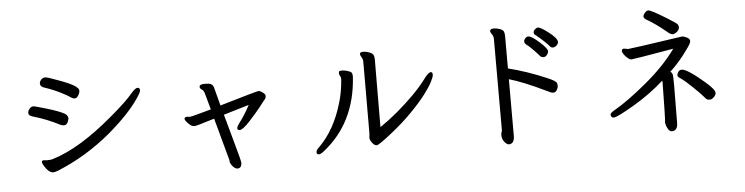

<svg xmlns="http://www.w3.org/2000/svg" viewBox="-49 -1001 5097 1314"><g transform="rotate(-5 2500.0 -344.0)"><path d="M380 -328Q369 -328 355 -334Q269 -379 172 -407Q143 -415 143 -433Q143 -448 155 -462Q167 -476 181 -476Q192 -476 275 -451Q358 -426 393 -406Q414 -392 414 -372Q405 -328 380 -328ZM279 -14Q249 -14 219 -62Q207 -82 207 -90Q207 -102 220 -102Q232 -102 244 -100Q272 -100 287 -106Q471 -162 703 -359Q813 -451 861 -509Q888 -540 902 -540Q919 -540 919 -522Q919 -508 889 -465Q822 -366 680 -245Q510 -103 311 -22Q290 -14 279 -14ZM265 -598Q240 -607 240 -627Q240 -640 251 -653Q262 -666 280 -666Q295 -666 374 -636Q505 -589 505 -556Q505 -541 494 -523Q483 -505 469 -505Q455 -505 439.5 -517Q424 -529 372.5 -554.5Q321 -580 265 -598Z M1537 70Q1516 70 1497 41Q1487 26 1487 19V10L1407 -284Q1283 -245 1269 -245Q1253 -245 1238.5 -257Q1224 -269 1214.5 -281.5Q1205 -294 1205 -299Q1205 -313 1225 -313L1243 -311Q1252 -311 1307 -326.5Q1362 -342 1390 -349L1360 -458Q1357 -471 1351.5 -479Q1346 -487 1336.5 -493Q1327 -499 1327 -509Q1327 -527 1361 -527L1387 -526Q1420 -524 1427 -489L1458 -370Q1716 -446 1726 -446Q1737 -446 1754.5 -433Q1772 -420 1772 -408Q1772 -396 1765.5 -387.5Q1759 -379 1756.5 -377Q1754 -375 1752.5 -372Q1751 -369 1724 -335Q1697 -301 1647 -246Q1597 -191 1574 -191Q1559 -191 1559 -206Q1559 -217 1587 -253.5Q1615 -290 1651 -357L1476 -305Q1506 -195 1536 -87.5Q1566 20 1566 32Q1566 70 1537 70Z M2101 22Q2085 22 2085 5Q2085 -9 2108 -29Q2216 -137 2268 -315Q2290 -386 2297 -475Q2297 -492 2291 -500.5Q2285 -509 2285 -518Q2285 -525 2287 -530.5Q2289 -536 2308 -536Q2323 -536 2343 -530Q2363 -524 2370.5 -517.5Q2378 -511 2378 -486Q2358 -171 2134 5Q2112 22 2101 22ZM2501 -6Q2486 -6 2475 -19Q2454 -43 2454 -61L2457 -90L2458 -583Q2458 -601 2449 -614Q2440 -627 2440 -639Q2440 -651 2465 -651Q2484 -651 2505.5 -642.5Q2527 -634 2532.5 -622Q2538 -610 2538 -595L2536 -127Q2656 -208 2774 -326Q2832 -385 2875 -444Q2899 -472 2911 -472Q2924 -472 2924 -453Q2924 -439 2906 -404Q2888 -369 2850 -319.5Q2812 -270 2749.5 -206Q2687 -142 2601 -74Q2515 -6 2501 -6Z M3576 -606Q3567 -614 3567 -626Q3567 -636 3576.5 -646.5Q3586 -657 3598 -657Q3619 -657 3671.5 -610.5Q3724 -564 3724 -544Q3724 -533 3714 -520Q3704 -507 3689 -507Q3674 -507 3664.5 -519Q3655 -531 3627 -560Q3599 -589 3576 -606ZM3758 -567Q3747 -567 3739 -577.5Q3731 -588 3703 -614.5Q3675 -641 3647 -663Q3637 -669 3637 -681Q3637 -692 3648 -702Q3659 -712 3669 -712Q3687 -712 3742 -669.5Q3797 -627 3797 -602Q3797 -585 3775 -571Q3767 -567 3758 -567ZM3401 67Q3389 67 3372 47.5Q3355 28 3355 -5L3362 -32V-659Q3362 -680 3351.5 -693.5Q3341 -707 3341 -716Q3341 -732 3367 -732Q3388 -732 3409.5 -724Q3431 -716 3435.5 -703.5Q3440 -691 3440 -673V-451Q3566 -420 3702 -362Q3760 -338 3766 -322Q3769 -314 3769 -302Q3769 -289 3759.5 -274Q3750 -259 3737 -259Q3725 -259 3717.5 -262.5Q3710 -266 3691 -275Q3536 -350 3440 -377V11Q3440 67 3401 67Z M4591 -304Q4591 -309 4598.5 -324Q4606 -339 4624 -339Q4661 -339 4775 -241Q4841 -185 4841 -161Q4841 -146 4826 -132Q4811 -118 4800 -118Q4789 -118 4781.5 -120.5Q4774 -123 4758 -143Q4742 -163 4690 -212.5Q4638 -262 4621.5 -273Q4605 -284 4598 -290Q4591 -296 4591 -304ZM4520 75Q4508 75 4498.5 62Q4489 49 4484 33.5Q4479 18 4479 14Q4483 -18 4486 -261L4485 -276Q4388 -189 4271.5 -121Q4155 -53 4133 -53Q4121 -53 4116.5 -61.5Q4112 -70 4112 -74Q4112 -87 4147 -106Q4235 -156 4366.5 -265Q4498 -374 4579 -487Q4301 -439 4288 -439Q4277 -439 4262 -451.5Q4247 -464 4237 -478.5Q4227 -493 4227 -501Q4227 -517 4243 -517L4271 -512Q4287 -512 4646 -565Q4658 -565 4678.5 -555Q4699 -545 4699 -529Q4699 -514 4668 -473Q4616 -398 4545 -331Q4556 -326 4559.5 -313Q4563 -300 4563 -232L4561 20Q4561 75 4520 75ZM4583 -586Q4567 -589 4552 -602Q4470 -670 4415 -700Q4395 -712 4395 -724Q4395 -735 4407.5 -749Q4420 -763 4431 -763Q4440 -763 4470 -747.5Q4500 -732 4560.5 -694.5Q4621 -657 4625.5 -648.5Q4630 -640 4630 -628Q4630 -614 4614 -600Q4598 -586 4583 -586Z"/></g></svg>

Font: LXGW WenKai Mono Medium
Style: Regular
Weight: 500
Monospace: yes
Designer: LXGW / Fontworks Inc.
Foundry: LXGW / Fontworks Inc.
Version: Version 1.520; June 14, 2025